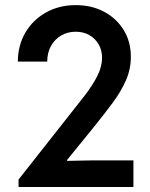

<svg xmlns="http://www.w3.org/2000/svg" viewBox="-20 -748 602 768"><path d="M54.2 0V-29.8L250 -278.3Q285.6 -323.2 317.4 -364Q349.1 -404.8 368.7 -442.9Q388.2 -481 388.2 -517.1Q388.2 -547.4 374.5 -570.8Q360.8 -594.2 337.2 -607.7Q313.5 -621.1 282.7 -621.1Q250 -621.1 224.1 -605.7Q198.2 -590.3 183.6 -563.5Q168.9 -536.6 168.9 -501.5H51.3Q51.8 -567.4 82 -618.4Q112.3 -669.4 164.6 -698.5Q216.8 -727.5 283.2 -727.5Q346.2 -727.5 396 -701.2Q445.8 -674.8 474.6 -628.2Q503.4 -581.5 503.4 -521Q503.4 -471.2 483.6 -426.3Q463.9 -381.3 429.7 -335.4Q395.5 -289.6 352.1 -235.8L248.5 -108.4V-104.5L346.7 -106.4H513.7V0Z"/></svg>

Font: Reddit Mono SemiBold
Style: Regular
Weight: 600
Monospace: yes
Designer: Stephen Hutchings
Foundry: Reddit
Version: Version 1.014